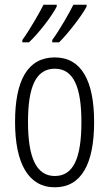

<svg xmlns="http://www.w3.org/2000/svg" viewBox="-20 -786 464 816"><path d="M348 -758V-766H292C276 -734 234 -659 202 -616V-606H231C269 -643 329 -721 348 -758ZM221 -758V-766H165C148 -732 108 -662 75 -616V-606H103C146 -646 202 -720 221 -758ZM380 -267C380 -443 326 -542 213 -542C98 -542 44 -445 44 -268C44 -91 101 10 213 10C326 10 380 -90 380 -267ZM99 -268C99 -416 132 -494 213 -494C294 -494 326 -413 326 -267C326 -112 291 -38 213 -38C134 -38 99 -117 99 -268Z"/></svg>

Font: Noto Sans Arabic ExtCond Light
Style: Regular
Weight: 300
Width: 2
Designer: Monotype Design Team, Nadine Chahine, Nizar Qandah and Khaled Hosny
Foundry: Monotype Imaging Inc.
Version: Version 2.012